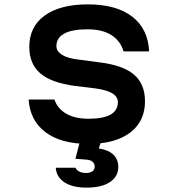

<svg xmlns="http://www.w3.org/2000/svg" viewBox="-20 -641 790 878"><path d="M229 -186Q243 -144 283 -121Q323 -98 385 -98Q452 -98 485.5 -117Q519 -136 519 -174Q519 -199 493 -214.5Q467 -230 414 -237L323 -248Q216 -262 165 -305Q114 -348 114 -427Q114 -519 184.5 -570Q255 -621 382 -621Q512 -621 584.5 -565Q657 -509 662 -406H545Q531 -454 489.5 -480.5Q448 -507 380 -507Q310 -507 274 -487.5Q238 -468 238 -430Q238 -406 264 -390Q290 -374 343 -368L434 -356Q542 -343 592.5 -300Q643 -257 643 -178Q643 -116 612 -72.5Q581 -29 523.5 -6Q466 17 384 17Q259 17 188 -36.5Q117 -90 111 -186ZM352 -20H450L432 38Q475 44 498 66Q521 88 521 122Q521 166 483 191.5Q445 217 376 217Q312 217 275 193Q238 169 235 126H325Q330 137 342.5 143.5Q355 150 374 150Q393 150 403 142Q413 134 413 121Q413 107 403 98.5Q393 90 375 89L325 85Z"/></svg>

Font: Martian Mono SemiExpanded Medium
Style: Regular
Weight: 500
Width: 6
Designer: Roman Shamin
Foundry: Evil Martians
Version: Version 1.000